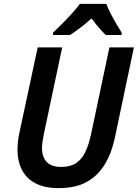

<svg xmlns="http://www.w3.org/2000/svg" viewBox="-20 -958 709 988"><path d="M282 10Q212 10 165 -13.5Q118 -37 94 -82Q70 -127 70 -187Q70 -204 72 -226Q74 -248 79 -271L174 -714H300L206 -270Q202 -250 199 -230.5Q196 -211 196 -197Q196 -150 220.5 -124.5Q245 -99 295 -99Q340 -99 369 -117Q398 -135 416.5 -171Q435 -207 447 -260L543 -714H669L571 -249Q555 -172 520 -113.5Q485 -55 427.5 -22.5Q370 10 282 10ZM253 -790Q272 -808 298 -834Q324 -860 349.5 -888Q375 -916 391 -938H527Q536 -914 550 -887Q564 -860 579 -835Q594 -810 606 -790V-778H524Q514 -788 501 -802Q488 -816 475 -832Q462 -848 451 -863Q423 -838 395.5 -817Q368 -796 341 -778H253Z"/></svg>

Font: Noto Sans Display SemiBold
Style: Italic
Weight: 600
Italic angle: -12°
Designer: Monotype Design Team
Foundry: Monotype Imaging Inc.
Version: Version 2.003